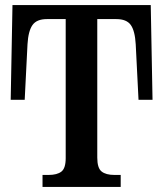

<svg xmlns="http://www.w3.org/2000/svg" viewBox="-20 -734 641 754"><path d="M147 -47H171Q204 -47 221 -60Q238 -73 238 -113V-659H164Q124 -659 107.5 -635.5Q91 -612 88 -560L77 -342H22L29 -714H572L579 -342H524L513 -560Q510 -613 493.5 -636Q477 -659 437 -659H362V-115Q362 -74 379 -60.5Q396 -47 429 -47H454V0H147Z"/></svg>

Font: Noto Serif NarrowSemiBold
Style: Regular
Weight: 600
Width: 4
Designer: Monotype Design Team
Foundry: Monotype Imaging Inc.
Version: Version 1.001